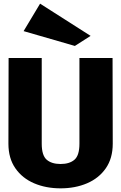

<svg xmlns="http://www.w3.org/2000/svg" viewBox="-20 -1017 662 1049"><path d="M311 12Q231 12 166.5 -15.5Q102 -43 64 -97.5Q26 -152 26 -232L27 -700H208V-232Q208 -168 235 -144.5Q262 -121 311 -121Q360 -121 387 -144.5Q414 -168 414 -232V-700H595L596 -232Q596 -152 558 -97.5Q520 -43 455.5 -15.5Q391 12 311 12ZM389 -766 109 -847 199 -997 475 -821Z"/></svg>

Font: Panamera Black
Style: Regular
Weight: 900
Designer: Bastien Sozeau
Foundry: NBR — Bastien Sozeau
Version: Version 3.002; ttfautohint (v1.8.4.7-5d5b);gftools[0.9.33]